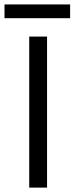

<svg xmlns="http://www.w3.org/2000/svg" viewBox="-38 -854 339 874"><path d="M0 0ZM176.2 0V-687.5H95V0ZM281.2 -771.2H-17.5V-833.8H281.2Z"/></svg>

Font: Cambay
Style: Regular
Weight: 400
Designer: Pooja Saxena
Foundry: Pooja Saxena
Version: Version 1.181;PS 001.181;hotconv 1.0.70;makeotf.lib2.5.58329